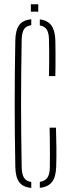

<svg xmlns="http://www.w3.org/2000/svg" viewBox="-20 -896 331 921"><path d="M130 5.5Q90 1.5 72.2 -22.2Q54.5 -46 53.5 -95.5Q52 -178.5 51.2 -253Q50.5 -327.5 50.5 -399.5Q50.5 -471.5 51.2 -546Q52 -620.5 53.5 -703Q54.5 -751.5 72.2 -775.8Q90 -800 130 -803.5V-775Q105.5 -772 95.2 -755.8Q85 -739.5 84 -705Q82.5 -622 81.8 -547Q81 -472 81 -399.8Q81 -327.5 81.8 -252.2Q82.5 -177 84 -93Q85 -59.5 95.2 -43.2Q105.5 -27 130 -23ZM171 5V-23.5Q196.5 -27.5 207.5 -44Q218.5 -60.5 219 -93Q219.5 -124.5 219.5 -156.5Q219.5 -188.5 219 -220.5Q218.5 -252.5 218 -283.5H248.5Q250 -233 250.5 -189.2Q251 -145.5 249.5 -95.5Q248 -47.5 229.8 -23.5Q211.5 0.5 171 5ZM215 -531Q215.5 -560 215.8 -589Q216 -618 215.8 -647.2Q215.5 -676.5 215 -705Q214.5 -737.5 204.5 -753.8Q194.5 -770 171 -774V-803Q209 -798 226.5 -774Q244 -750 245.5 -703Q246 -682.5 246.2 -649.8Q246.5 -617 246.2 -584.2Q246 -551.5 245.5 -531ZM128 -840V-875.5H163.5V-840Z"/></svg>

Font: Big Shoulders Stencil Display ExtraLight
Style: Regular
Weight: 250
Designer: Patric King
Foundry: XO Type Co
Version: Version 2.001